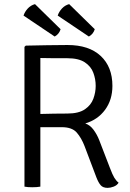

<svg xmlns="http://www.w3.org/2000/svg" viewBox="-20 -904 632 930"><path d="M524.5 -488Q524.5 -420.5 489 -372.2Q453.5 -324 393 -306Q416 -298.5 433 -275.5Q450 -252.5 460.5 -225.5L512.5 -90.5Q525 -57.5 533.8 -43Q542.5 -28.5 554.5 -19Q546.5 -6 530.5 0Q514.5 6 501.5 6Q478.5 6 467.5 -7Q456.5 -20 447 -44.5L389.5 -196.5Q374.5 -235.5 351.8 -261.8Q329 -288 279 -288H175.5V0Q159.5 3 136 3Q113 3 98.5 0V-677L105 -683Q157 -684 208 -685Q259 -686 307 -686Q411 -686 467.8 -633Q524.5 -580 524.5 -488ZM175.5 -623V-352Q207 -353 242.2 -353.5Q277.5 -354 306 -354Q361 -354 391 -374.5Q421 -395 432.2 -425.8Q443.5 -456.5 443.5 -488Q443.5 -520.5 432.2 -551.2Q421 -582 391 -602Q361 -622 306 -622Q281 -622 242 -622Q203 -622 175.5 -623ZM149.5 -884 273.5 -762.5Q266.5 -739 245 -727L94 -828.5Q100 -847 114.5 -862.8Q129 -878.5 149.5 -884ZM315 -884 439 -762.5Q432 -739 410.5 -727L259.5 -828.5Q265.5 -847 280 -862.8Q294.5 -878.5 315 -884Z"/></svg>

Font: Signika SC Light
Style: Regular
Weight: 300
Designer: Anna Giedryś
Foundry: Anna Giedryś
Version: Version 2.000; ttfautohint (v1.8.3) -l 8 -r 50 -G 200 -x 9 -